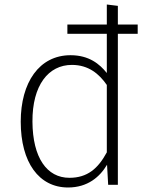

<svg xmlns="http://www.w3.org/2000/svg" viewBox="-20 -820 673 852"><path d="M503 -711V-794L454 -800V-711H279V-670H454V-496C422 -536 375 -575 293 -575C154 -575 72 -454 72 -280C72 -99 153 12 282 12C369 12 423 -35 455 -89L460 0H503V-670H591V-711ZM288 -31C188 -31 125 -120 124 -280C123 -442 195 -532 299 -532C373 -532 420 -492 454 -443V-144C415 -72 368 -31 288 -31Z"/></svg>

Font: Glow Sans SC Normal Light
Style: Regular
Weight: 300
Designer: Ryoko NISHIZUKA (kana, bopomofo & ideographs); Paul D. Hunt (Latin, Greek & Cyrillic); Sandoll Communications, Soo-young
Version: Version 0.93